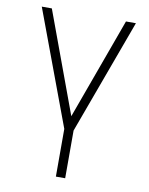

<svg xmlns="http://www.w3.org/2000/svg" viewBox="-84 -608 678 873"><g transform="rotate(10 254.5 -171.0)"><path d="M37.6 -545.9H84L256.3 -78.6L426.3 -545.9H472.2L277.8 -16.1V204.1H234.9V-16.1Z"/></g></svg>

Font: Inter Tight ExtraLight
Style: Regular
Weight: 250
Designer: Rasmus Andersson
Foundry: rsms
Version: Version 3.004